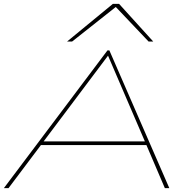

<svg xmlns="http://www.w3.org/2000/svg" viewBox="-50 -970 951 990"><path d="M-30 0 504 -710H514L823 0H800L705 -222H161L-6 0ZM175 -241H697L507 -683ZM296 -756 532 -950H564L740 -756H716L547 -934L322 -756Z"/></svg>

Font: Georama Extra Expanded Thin
Style: Italic
Weight: 100
Width: 8
Italic angle: -9°
Designer: Jean-Baptiste Levee
Foundry: Production Type
Version: Version 1.000